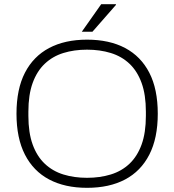

<svg xmlns="http://www.w3.org/2000/svg" viewBox="-20 -888 835 920"><path d="M397 12Q291 12 215.5 -28Q140 -68 99.5 -147Q59 -226 59 -343Q59 -461 99.5 -539.5Q140 -618 215.5 -658Q291 -698 397 -698Q504 -698 579.5 -658Q655 -618 695.5 -539.5Q736 -461 736 -343Q736 -226 695.5 -147Q655 -68 579.5 -28Q504 12 397 12ZM397 -36Q459 -36 511 -52Q563 -68 600.5 -103.5Q638 -139 658.5 -195.5Q679 -252 679 -333V-353Q679 -434 658.5 -490.5Q638 -547 600.5 -582.5Q563 -618 511 -634Q459 -650 397 -650Q335 -650 283.5 -634Q232 -618 194.5 -582.5Q157 -547 136.5 -490.5Q116 -434 116 -353V-333Q116 -252 136.5 -195.5Q157 -139 194.5 -103.5Q232 -68 283.5 -52Q335 -36 397 -36ZM372 -736 465 -868H535L536 -865L423 -736Z"/></svg>

Font: Archivo Thin
Style: Regular
Weight: 250
Designer: Hector Gatti
Foundry: Omnibus-Type
Version: Version 2.001